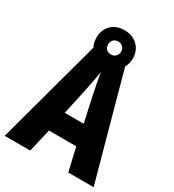

<svg xmlns="http://www.w3.org/2000/svg" viewBox="-207 -996 1010 1114"><g transform="rotate(30 298.0 -439.5)"><path d="M426 0H596L404 -698C414 -716 420 -737 420 -761C420 -830 368 -879 298 -879C224 -879 176 -831 176 -760C176 -737 181 -717 190 -700L0 0H171L207 -155H390ZM298 -717C269 -717 254 -735 254 -760C254 -786 273 -804 298 -804C323 -804 341 -786 341 -760C341 -735 323 -717 298 -717ZM326 -454 362 -290H235L271 -455C281 -503 293 -561 298 -601C304 -561 317 -499 326 -454Z"/></g></svg>

Font: Noto Sans Georgian Condensed ExtraBold
Style: Regular
Weight: 800
Width: 3
Designer: Monotype Design Team, Akaki Razmadze
Foundry: Google LLC
Version: Version 2.005